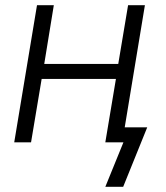

<svg xmlns="http://www.w3.org/2000/svg" viewBox="-20 -550 640 742"><path d="M456 172H387L457 0H387L428 -245H141L100 0H35L123 -530H188L151 -303H437L475 -530H540L462 -58H549Z"/></svg>

Font: Iosevka Curly Light Extended
Style: Italic
Weight: 300
Width: 7
Italic angle: -9°
Monospace: yes
Designer: Belleve Invis
Foundry: Belleve Invis
Version: Version 11.1.0; ttfautohint (v1.8.3)